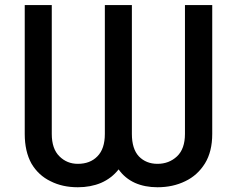

<svg xmlns="http://www.w3.org/2000/svg" viewBox="-20 -748 958 777"><path d="M80.1 -206.1Q80.1 -336.9 80.1 -727.5Q107.4 -727.5 189.5 -727.5Q189.5 -596.7 189.5 -206.1Q189.5 -145.5 220.7 -115.2Q251 -85 294.9 -85Q344.7 -85 374 -115.2Q404.3 -145.5 404.3 -206.1Q404.3 -379.9 404.3 -727.5Q431.6 -727.5 513.7 -727.5Q513.7 -596.7 513.7 -206.1Q513.7 -145.5 542 -115.2Q571.3 -85 617.2 -85Q664.1 -85 696.3 -115.2Q728.5 -145.5 728.5 -206.1Q728.5 -379.9 728.5 -727.5Q755.9 -727.5 838.9 -727.5Q838.9 -596.7 838.9 -206.1Q838.9 -134.8 809.6 -86.9Q779.3 -38.1 729.5 -14.6Q679.7 9.8 617.2 9.8Q566.4 9.8 526.4 -7.8Q485.4 -26.4 460 -62.5Q431.6 -26.4 388.7 -7.8Q346.7 9.8 294.9 9.8Q232.4 9.8 184.6 -14.6Q135.7 -38.1 107.4 -85.9Q80.1 -134.8 80.1 -206.1Z"/></svg>

Font: DeepSea
Style: Medium
Weight: 500
Designer: Stem
Version: Version 3.019;git-0a5106e0b